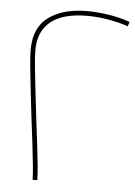

<svg xmlns="http://www.w3.org/2000/svg" viewBox="-53 -771 571 811"><g transform="rotate(5 233.0 -365.0)"><path d="M116 0Q116 -21 112 -60.5Q108 -100 102 -151Q96 -202 89 -256Q82 -315 75.5 -371.5Q69 -428 64.5 -474.5Q60 -521 60 -547Q60 -641 121 -685.5Q182 -730 285 -730Q326 -730 373 -723Q420 -716 466 -700L460 -681Q418 -695 373.5 -702.5Q329 -710 285 -710Q184 -710 132 -668.5Q80 -627 80 -547Q80 -521 84.5 -475.5Q89 -430 95.5 -373.5Q102 -317 109 -258Q116 -204 122 -153Q128 -102 132 -62Q136 -22 136 0Z"/></g></svg>

Font: Alexandria Thin
Style: Regular
Weight: 250
Designer: Mohamed Gaber
Foundry: Kief Type Foundry
Version: Version 5.100